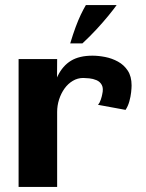

<svg xmlns="http://www.w3.org/2000/svg" viewBox="-20 -738 578 758"><path d="M53.4 0V-504.7H205.6L204 -242.2L174.6 -336.9Q188.2 -398.1 207.9 -438.3Q227.7 -478.5 260.4 -498.3Q293.1 -518.2 345.2 -518.2Q368.8 -518.2 395.3 -513Q421.9 -507.8 445.7 -494.8Q469.5 -481.8 484.5 -459Q499.5 -436.2 499.5 -400.7Q499.5 -391.1 497.7 -373.7Q495.8 -356.3 490.6 -337.6Q485.4 -318.9 475.7 -304.2L366.9 -324.2Q374.2 -332.6 378.3 -345.6Q382.4 -358.6 383.4 -364.8Q389.2 -388.9 382 -402.3Q374.9 -415.7 360.9 -421.5Q347 -427.3 332.5 -428.7Q317.9 -430.2 308.7 -430.2Q286.4 -430.2 267.5 -418.9Q248.6 -407.7 234.8 -388.6Q221.1 -369.4 213.3 -345.4Q205.6 -321.4 205.6 -295.9V0ZM257.2 -566.7Q268.3 -603.4 278.5 -630.9Q288.7 -658.4 298.8 -679.6Q308.9 -700.8 319.1 -718.1H440.6Q428.8 -701.5 408.3 -676.4Q387.8 -651.3 361.4 -622.7Q335 -594.1 305.4 -566.7Z"/></svg>

Font: Russolo 10pt ExtraLight
Style: Regular
Weight: 200
Designer: Micah Stupak-Hahn
Version: Version 1.000